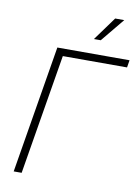

<svg xmlns="http://www.w3.org/2000/svg" viewBox="-101 -1011 787 1078"><g transform="rotate(10 293.0 -472.0)"><path d="M586.4 -727.5 579.6 -685.5H213.4L99.6 0H54.2L174.8 -727.5ZM368.7 -810.1 466.3 -944.3H518.1L407.7 -810.1Z"/></g></svg>

Font: Inter 18pt ExtraLight
Style: Italic
Weight: 250
Italic angle: -9.3988°
Designer: Rasmus Andersson
Foundry: rsms
Version: Version 4.001;git-66647c0bb